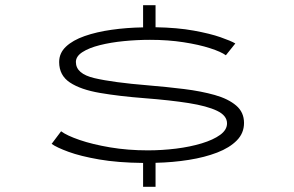

<svg xmlns="http://www.w3.org/2000/svg" viewBox="-20 -720 1133 740"><path d="M531.5 0V-92Q433.5 -93 361.8 -105.5Q290 -118 244.2 -134.8Q198.5 -151.5 179 -165.5L215.5 -214Q237.5 -197.5 287 -180.5Q336.5 -163.5 404.5 -152Q472.5 -140.5 550 -140.5Q604.5 -140.5 658.8 -147.2Q713 -154 757.5 -167.5Q802 -181 828.5 -200.2Q855 -219.5 855 -244.5Q855 -274.5 816.5 -293Q778 -311.5 706.8 -322.8Q635.5 -334 538 -341.5Q440 -349 365.5 -361.8Q291 -374.5 249.5 -402Q208 -429.5 208 -481Q208 -515.5 234.2 -540.2Q260.5 -565 306.2 -581Q352 -597 410 -605.2Q468 -613.5 531.5 -614.5V-700H579.5V-615Q664 -613.5 727 -602Q790 -590.5 830 -576.5Q870 -562.5 887 -552.5L850.5 -507Q832 -520.5 789.5 -534.2Q747 -548 687.5 -557.2Q628 -566.5 558 -566.5Q507.5 -566.5 457 -561.5Q406.5 -556.5 364.8 -546Q323 -535.5 297.8 -519.2Q272.5 -503 272.5 -481Q272.5 -435.5 344.2 -418.8Q416 -402 551.5 -391Q623.5 -385 689.8 -376.8Q756 -368.5 808 -353.8Q860 -339 890.2 -313.2Q920.5 -287.5 920.5 -246Q920.5 -207 892.8 -178.8Q865 -150.5 817 -132Q769 -113.5 707.8 -103.8Q646.5 -94 579.5 -92.5V0Z"/></svg>

Font: Trispace Expanded ExtraLight
Style: Regular
Weight: 200
Width: 7
Designer: Tyler Finck
Foundry: Etcetera Type Company
Version: Version 1.210; ttfautohint (v1.8.3)